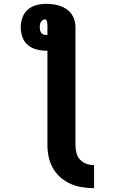

<svg xmlns="http://www.w3.org/2000/svg" viewBox="-20 -755 640 1000"><path d="M470 225Q439 225 407.5 220Q376 215 347.5 202.5Q319 190 295 169Q271 148 255.5 120.5Q240 93 233.5 62Q227 31 227 0V-491Q225 -491 223 -491Q221 -491 219 -491Q193 -491 168 -498Q143 -505 124 -521.5Q105 -538 96.5 -563Q88 -588 88 -613Q88 -639 97 -664Q106 -689 125.5 -705.5Q145 -722 170 -728.5Q195 -735 221 -735Q239 -735 257.5 -732.5Q276 -730 293.5 -724Q311 -718 326.5 -707.5Q342 -697 352.5 -682Q363 -667 368 -649.5Q373 -632 373 -613V0Q373 20 378 40.5Q383 61 396.5 76Q410 91 430 98Q450 105 470 105ZM219 -573Q221 -573 223 -573Q225 -573 227 -573V-613Q227 -619 227 -625Q227 -631 226 -636.5Q225 -642 223 -648Q221 -654 215 -654Q208 -654 202.5 -650Q197 -646 193 -640Q189 -634 188 -627Q187 -620 187 -613Q187 -606 188.5 -598.5Q190 -591 194 -585Q198 -579 204.5 -576Q211 -573 219 -573Z"/></svg>

Font: Iosevka Curly Heavy Extended
Style: Regular
Weight: 900
Width: 7
Monospace: yes
Designer: Belleve Invis
Foundry: Belleve Invis
Version: Version 11.1.0; ttfautohint (v1.8.3)